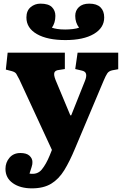

<svg xmlns="http://www.w3.org/2000/svg" viewBox="-20 -804 674 1054"><path d="M155 230Q91 230 50.5 201.5Q10 173 10 123Q10 88 32 62Q54 36 92 36Q126 36 142 51Q158 66 158 85Q159 96 153.5 113Q148 130 142 149Q185 156 209 127Q233 98 253 49L265 19L86 -368Q76 -388 69.5 -398.5Q63 -409 43 -414L12 -422L22 -515H336V-425L304 -420Q283 -418 278.5 -405.5Q274 -393 285 -365L366 -171H371L446 -359Q456 -383 452.5 -398Q449 -413 427 -417L393 -425L406 -515H629V-424L596 -418Q578 -414 569.5 -402Q561 -390 548 -359L392 11Q363 81 333 130Q303 179 261 204.5Q219 230 155 230ZM339 -584Q240 -584 182.5 -617Q125 -650 125 -708Q125 -745 148 -764.5Q171 -784 202 -784Q246 -784 265 -765Q284 -746 284 -717Q284 -679 265 -652Q276 -648 294 -645Q312 -642 338 -642Q358 -642 379.5 -644.5Q401 -647 414 -652Q393 -680 393 -717Q393 -746 413 -765Q433 -784 470 -784Q511 -784 531.5 -764Q552 -744 552 -708Q552 -651 495 -617.5Q438 -584 339 -584Z"/></svg>

Font: Literata 12pt ExtraBold
Style: Regular
Weight: 800
Designer: Latin by Veronika Burian and Jose Scaglione. Greek by Irene Vlachou. Cyrillic by Vera Evstafieva.
Foundry: TypeTogether
Version: Version 3.002